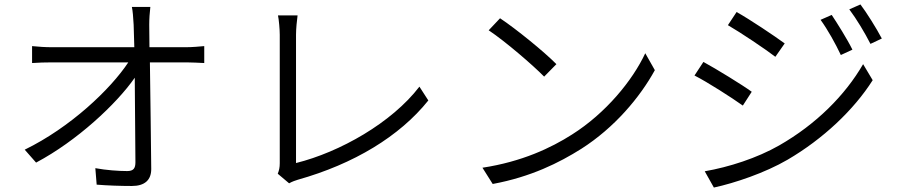

<svg xmlns="http://www.w3.org/2000/svg" viewBox="-20 -810 4040 862"><path d="M91 -138 142 -80C325 -177 503 -343 585 -461L588 -82C588 -55 580 -42 551 -42C513 -42 456 -46 408 -55L414 19C462 23 522 25 572 25C629 25 659 -1 659 -51C658 -175 655 -379 653 -530H817C841 -530 874 -528 897 -527V-603C877 -601 840 -598 815 -598H651L650 -699C650 -726 652 -753 655 -779H572C576 -760 578 -736 580 -699L583 -598H213C183 -598 154 -600 124 -603V-527C155 -529 181 -530 215 -530H556C476 -409 296 -238 91 -138Z M1227 -30 1278 13C1292 5 1307 0 1317 -3C1569 -74 1774 -198 1903 -359L1863 -421C1739 -259 1506 -127 1309 -78C1309 -125 1309 -562 1309 -654C1309 -681 1313 -719 1316 -741H1228C1232 -723 1236 -678 1236 -654C1236 -562 1236 -136 1236 -77C1236 -58 1233 -45 1227 -30Z M2225 -728 2174 -674C2249 -624 2373 -517 2423 -466L2478 -522C2424 -577 2296 -681 2225 -728ZM2146 -57 2192 16C2364 -16 2490 -79 2590 -142C2739 -237 2853 -373 2920 -495L2877 -571C2820 -449 2700 -302 2548 -206C2454 -146 2323 -84 2146 -57Z M3714 -743 3664 -721C3696 -677 3731 -614 3755 -563L3807 -587C3784 -634 3738 -707 3714 -743ZM3843 -790 3793 -768C3826 -724 3862 -664 3888 -613L3939 -637C3915 -683 3869 -756 3843 -790ZM3287 -756 3248 -697C3305 -664 3414 -591 3461 -555L3503 -615C3461 -646 3345 -724 3287 -756ZM3144 -41 3185 32C3278 12 3415 -34 3516 -93C3675 -186 3813 -316 3898 -450L3855 -522C3774 -382 3644 -252 3478 -157C3378 -100 3253 -60 3144 -41ZM3138 -532 3098 -471C3157 -441 3266 -371 3315 -336L3355 -398C3314 -428 3195 -501 3138 -532Z"/></svg>

Font: ChiuKong Gothic MN Normal
Style: Regular
Weight: 350
Designer: Ryoko NISHIZUKA 西塚涼子 (kana, bopomofo & ideographs); Paul D. Hunt (Latin, Greek & Cyrillic); Sandoll Communications 산돌커뮤니
Foundry: Adobe
Version: Version 1.300